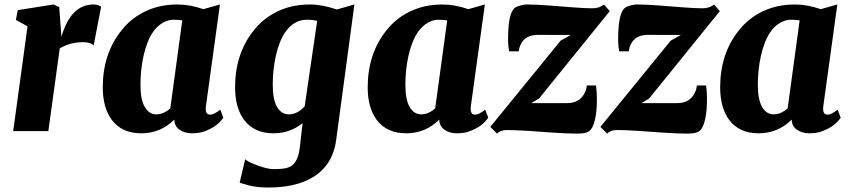

<svg xmlns="http://www.w3.org/2000/svg" viewBox="-20 -588 3813 861"><path d="M255.4 -422.9Q297.4 -567.9 399.4 -567.9Q418 -567.9 433.6 -558.1L399.9 -383.8Q387.2 -398.9 353 -398.9Q294.4 -398.9 248 -371.1L196.8 0H39.1L103.5 -469.7L51.3 -499L59.6 -542.5L219.7 -567.9L245.6 -556.2Z M761.7 -51.8Q700.2 9.8 613.3 9.8Q526.4 9.8 481 -50.8Q440.9 -105.5 440.9 -196.3Q440.9 -348.1 525.9 -453.1Q583.5 -525.4 674.3 -553.7Q720.7 -567.9 776.1 -567.9Q831.5 -567.9 892.1 -546.9L966.3 -567.9L903.3 -110.8Q898.9 -73.7 922.4 -73.7Q939 -73.7 967.8 -96.2L981.4 -60.5Q955.6 -20.5 897 1Q873.5 9.8 841.1 9.8Q808.6 9.8 785.6 -5.9Q762.7 -21.5 761.7 -51.8ZM743.7 -102.1 797.4 -496.6Q781.2 -499.5 757.8 -499.5Q734.4 -499.5 711.4 -486.6Q688.5 -473.6 671.4 -451.4Q654.3 -429.2 642.6 -399.7Q630.9 -370.1 623.5 -336.9Q609.9 -274.9 609.9 -208Q609.9 -141.1 629.2 -108.2Q648.4 -75.2 680.9 -75.2Q713.4 -75.2 743.7 -102.1Z M1267.6 -553.7Q1314 -567.9 1369.9 -567.9Q1425.8 -567.9 1490.2 -545.4L1569.3 -567.9L1487.8 37.6Q1468.8 189 1317.4 235.4Q1260.3 252.9 1185.5 252.9Q1131.8 252.9 1096.9 243.7Q1062 234.4 1054.7 231L1079.6 126Q1089.8 136.2 1118.2 147.5Q1174.8 170.4 1206.3 170.4Q1237.8 170.4 1256.8 167.2Q1275.9 164.1 1290 153.8Q1317.4 133.3 1324.7 70.8L1336.9 -35.6Q1279.8 9.8 1206.5 9.8Q1119.6 9.8 1074.2 -50.8Q1034.2 -105.5 1034.2 -196.3Q1034.2 -348.1 1119.1 -453.1Q1176.8 -525.4 1267.6 -553.7ZM1402.3 -494.1Q1383.8 -499.5 1355.7 -499.5Q1327.6 -499.5 1304.7 -486.6Q1281.7 -473.6 1264.6 -451.4Q1247.6 -429.2 1235.8 -399.7Q1224.1 -370.1 1216.8 -336.9Q1203.1 -274.9 1203.1 -208Q1203.1 -141.1 1222.4 -108.2Q1241.7 -75.2 1275.4 -75.2Q1313 -75.2 1346.2 -110.8Z M1949.7 -51.8Q1888.2 9.8 1801.3 9.8Q1714.4 9.8 1668.9 -50.8Q1628.9 -105.5 1628.9 -196.3Q1628.9 -348.1 1713.9 -453.1Q1771.5 -525.4 1862.3 -553.7Q1908.7 -567.9 1964.1 -567.9Q2019.5 -567.9 2080.1 -546.9L2154.3 -567.9L2091.3 -110.8Q2086.9 -73.7 2110.4 -73.7Q2127 -73.7 2155.8 -96.2L2169.4 -60.5Q2143.6 -20.5 2085 1Q2061.5 9.8 2029.1 9.8Q1996.6 9.8 1973.6 -5.9Q1950.7 -21.5 1949.7 -51.8ZM1931.6 -102.1 1985.4 -496.6Q1969.2 -499.5 1945.8 -499.5Q1922.4 -499.5 1899.4 -486.6Q1876.5 -473.6 1859.4 -451.4Q1842.3 -429.2 1830.6 -399.7Q1818.8 -370.1 1811.5 -336.9Q1797.9 -274.9 1797.9 -208Q1797.9 -141.1 1817.1 -108.2Q1836.4 -75.2 1868.9 -75.2Q1901.4 -75.2 1931.6 -102.1Z M2209 11.2 2178.7 -19 2494.1 -405.8 2539.6 -431.2 2391.6 -431.6Q2334 -431.6 2314 -386.7Q2307.6 -373 2306.2 -357.9H2263.2Q2258.3 -384.8 2258.3 -403.8Q2258.3 -422.9 2258.5 -434.6Q2258.8 -446.3 2260.5 -467.5Q2262.2 -488.8 2266.1 -507.3Q2275.4 -547.9 2295.9 -557.1Q2321.8 -567.9 2343.3 -567.9Q2364.7 -567.9 2389.2 -566.7Q2413.6 -565.4 2439.9 -563.5L2547.4 -555.2Q2604.5 -550.8 2636.5 -550.8Q2668.5 -550.8 2688.5 -567.9L2714.4 -538.1L2397.5 -146.5L2362.3 -125.5H2522.5Q2581.1 -125.5 2603 -173.8Q2609.9 -188 2611.3 -204.6H2652.8Q2656.7 -174.8 2656.7 -145.8Q2656.7 -116.7 2654.8 -95.2Q2652.8 -73.7 2648.9 -54.7Q2639.2 -10.7 2620.1 1.5Q2606 11.2 2568.8 11.2Q2521.5 11.2 2450.2 6.1Q2378.9 1 2351.1 -1Q2284.2 -4.9 2253.9 -4.9Q2223.6 -4.9 2209 11.2Z M2702.6 11.2 2672.4 -19 2987.8 -405.8 3033.2 -431.2 2885.3 -431.6Q2827.6 -431.6 2807.6 -386.7Q2801.3 -373 2799.8 -357.9H2756.8Q2752 -384.8 2752 -403.8Q2752 -422.9 2752.2 -434.6Q2752.4 -446.3 2754.2 -467.5Q2755.9 -488.8 2759.8 -507.3Q2769 -547.9 2789.6 -557.1Q2815.4 -567.9 2836.9 -567.9Q2858.4 -567.9 2882.8 -566.7Q2907.2 -565.4 2933.6 -563.5L3041 -555.2Q3098.1 -550.8 3130.1 -550.8Q3162.1 -550.8 3182.1 -567.9L3208 -538.1L2891.1 -146.5L2856 -125.5H3016.1Q3074.7 -125.5 3096.7 -173.8Q3103.5 -188 3105 -204.6H3146.5Q3150.4 -174.8 3150.4 -145.8Q3150.4 -116.7 3148.4 -95.2Q3146.5 -73.7 3142.6 -54.7Q3132.8 -10.7 3113.8 1.5Q3099.6 11.2 3062.5 11.2Q3015.1 11.2 2943.8 6.1Q2872.6 1 2844.7 -1Q2777.8 -4.9 2747.6 -4.9Q2717.3 -4.9 2702.6 11.2Z M3530.3 -51.8Q3468.8 9.8 3381.8 9.8Q3294.9 9.8 3249.5 -50.8Q3209.5 -105.5 3209.5 -196.3Q3209.5 -348.1 3294.4 -453.1Q3352.1 -525.4 3442.9 -553.7Q3489.3 -567.9 3544.7 -567.9Q3600.1 -567.9 3660.6 -546.9L3734.9 -567.9L3671.9 -110.8Q3667.5 -73.7 3690.9 -73.7Q3707.5 -73.7 3736.3 -96.2L3750 -60.5Q3724.1 -20.5 3665.5 1Q3642.1 9.8 3609.6 9.8Q3577.1 9.8 3554.2 -5.9Q3531.2 -21.5 3530.3 -51.8ZM3512.2 -102.1 3565.9 -496.6Q3549.8 -499.5 3526.4 -499.5Q3502.9 -499.5 3480 -486.6Q3457 -473.6 3439.9 -451.4Q3422.9 -429.2 3411.1 -399.7Q3399.4 -370.1 3392.1 -336.9Q3378.4 -274.9 3378.4 -208Q3378.4 -141.1 3397.7 -108.2Q3417 -75.2 3449.5 -75.2Q3481.9 -75.2 3512.2 -102.1Z"/></svg>

Font: Merriweather
Style: Heavy Italic
Weight: 900
Italic angle: -7°
Designer: Eben Sorkin
Foundry: Eben Sorkin
Version: Version 1.001